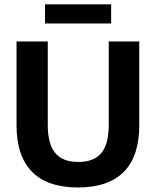

<svg xmlns="http://www.w3.org/2000/svg" viewBox="-20 -838 707 871"><path d="M484.2 -731.7V-818.3H184.2V-731.7ZM333.3 12.5C522.5 12.5 611.7 -87.5 611.7 -269.2V-650H473.3V-273.3C473.3 -166.7 439.2 -103.3 335 -103.3C231.7 -103.3 196.7 -166.7 196.7 -273.3V-650H55V-269.2C55 -87.5 145.8 12.5 333.3 12.5Z"/></svg>

Font: Familjen Grotesk
Style: Bold
Weight: 700
Designer: Anders Wikstroem, Jonas Baeckman, Matilda Gysing, Kristian Moeller
Foundry: Familjen STHLM AB
Version: Version 2.000